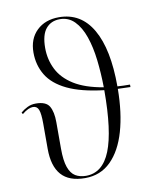

<svg xmlns="http://www.w3.org/2000/svg" viewBox="-86 -841 776 920"><g transform="rotate(-10 301.5 -380.5)"><path d="M254 10Q176 10 138.5 -32.5Q101 -75 101 -159V-283Q101 -330 93.5 -349.5Q86 -369 66 -369Q56 -369 43 -363.5Q30 -358 13 -344L8 -352Q23 -365 41.5 -374Q60 -383 82 -383Q132 -383 148 -355.5Q164 -328 164 -278V-149Q164 -91 175.5 -58.5Q187 -26 208.5 -13Q230 0 260 0Q341 0 379 -95Q417 -190 417 -389Q306 -402 239.5 -434Q173 -466 143.5 -515Q114 -564 114 -625Q114 -692 155 -731.5Q196 -771 263 -771Q370 -771 426 -674Q482 -577 482 -396Q511 -394 543 -394V-382Q511 -383 482 -384Q481 -267 455.5 -178.5Q430 -90 379.5 -40Q329 10 254 10ZM173 -637Q173 -581 197 -533Q221 -485 274.5 -451.5Q328 -418 417 -403Q416 -473 408.5 -537Q401 -601 383.5 -651.5Q366 -702 337 -731.5Q308 -761 266 -761Q223 -761 198 -731Q173 -701 173 -637Z"/></g></svg>

Font: Noto Serif Display SemiCondensed Light
Style: Regular
Weight: 300
Width: 4
Designer: Monotype Design Team
Foundry: Monotype Imaging Inc.
Version: Version 2.009